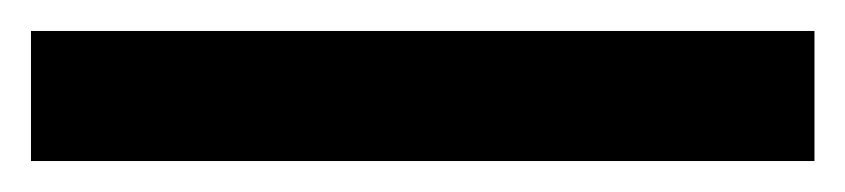

<svg xmlns="http://www.w3.org/2000/svg" viewBox="-23 -864 546 124"><path d="M503 -760V-844H-3V-760Z"/></svg>

Font: Noto Sans Kayah Li SemiBold
Style: Regular
Weight: 600
Designer: Monotype Design Team, Sérgio Martins
Foundry: Monotype Imaging Inc.
Version: Version 2.002